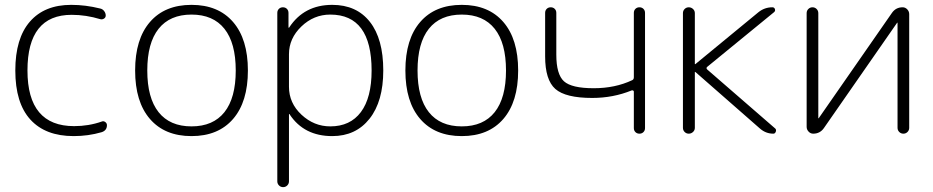

<svg xmlns="http://www.w3.org/2000/svg" viewBox="-20 -550 3839 790"><path d="M283 10Q167 10 105 -58Q43 -126 43 -260Q43 -392 103 -461Q163 -530 273 -530Q332 -530 392 -515Q402 -513 408.5 -504.5Q415 -496 415 -486Q415 -478 408 -473.5Q401 -469 393 -471Q334 -489 275 -489Q93 -489 93 -260Q93 -31 285 -31Q345 -31 399 -50Q406 -53 413 -48Q420 -43 420 -35Q420 -13 398 -6Q343 10 283 10Z M903.5 -431.5Q857 -490 768 -490Q679 -490 632.5 -431.5Q586 -373 586 -260Q586 -147 632.5 -88.5Q679 -30 768 -30Q857 -30 903.5 -88.5Q950 -147 950 -260Q950 -373 903.5 -431.5ZM939 -60.5Q878 10 768 10Q658 10 597 -60.5Q536 -131 536 -260Q536 -389 597 -459.5Q658 -530 768 -530Q878 -530 939 -459.5Q1000 -389 1000 -260Q1000 -131 939 -60.5Z M1169 -327V-193Q1169 -126 1220.5 -78Q1272 -30 1339 -30Q1421 -30 1465 -89Q1509 -148 1509 -260Q1509 -490 1339 -490Q1271 -490 1220 -441Q1169 -392 1169 -327ZM1121 196V-497Q1121 -507 1127.5 -513.5Q1134 -520 1144 -520Q1154 -520 1160.5 -513.5Q1167 -507 1167 -497V-437Q1167 -436 1168 -436Q1170 -436 1170 -437Q1231 -530 1347 -530Q1447 -530 1502 -460Q1557 -390 1557 -260Q1557 -133 1500.5 -61.5Q1444 10 1347 10Q1231 10 1172 -79Q1172 -81 1170 -81Q1169 -81 1169 -80V196Q1169 206 1162 213Q1155 220 1145 220Q1135 220 1128 213Q1121 206 1121 196Z M2015.5 -431.5Q1969 -490 1880 -490Q1791 -490 1744.5 -431.5Q1698 -373 1698 -260Q1698 -147 1744.5 -88.5Q1791 -30 1880 -30Q1969 -30 2015.5 -88.5Q2062 -147 2062 -260Q2062 -373 2015.5 -431.5ZM2051 -60.5Q1990 10 1880 10Q1770 10 1709 -60.5Q1648 -131 1648 -260Q1648 -389 1709 -459.5Q1770 -530 1880 -530Q1990 -530 2051 -459.5Q2112 -389 2112 -260Q2112 -131 2051 -60.5Z M2417 -147Q2307 -147 2265 -184Q2223 -221 2223 -318V-497Q2223 -507 2229.5 -513.5Q2236 -520 2246 -520Q2256 -520 2262.5 -513.5Q2269 -507 2269 -497V-325Q2269 -244 2300.5 -215.5Q2332 -187 2423 -187Q2511 -187 2581 -220Q2588 -223 2588 -232V-497Q2588 -507 2594.5 -513.5Q2601 -520 2611 -520Q2621 -520 2627.5 -513.5Q2634 -507 2634 -497V-23Q2634 -13 2627.5 -6.5Q2621 0 2611 0Q2601 0 2594.5 -6.5Q2588 -13 2588 -23V-173Q2588 -176 2585 -177.5Q2582 -179 2579 -178Q2503 -147 2417 -147Z M2790 -24V-496Q2790 -506 2797 -513Q2804 -520 2814 -520Q2824 -520 2831.5 -513Q2839 -506 2839 -496V-287Q2839 -286 2840 -286H2841L3101 -500Q3126 -520 3158 -520Q3166 -520 3168.5 -512.5Q3171 -505 3165 -500L2890 -275Q2884 -270 2890 -264L3170 -21Q3175 -16 3172 -8Q3169 0 3162 0Q3131 0 3107 -21L2841 -254H2840Q2839 -254 2839 -253V-24Q2839 -14 2831.5 -7Q2824 0 2814 0Q2804 0 2797 -7Q2790 -14 2790 -24Z M3326 0Q3315 0 3307 -8.5Q3299 -17 3299 -28V-496Q3299 -506 3306 -513Q3313 -520 3323 -520Q3333 -520 3340 -513Q3347 -506 3347 -496V-64L3348 -63L3349 -64L3650 -497Q3666 -520 3694 -520Q3705 -520 3713 -511.5Q3721 -503 3721 -492V-24Q3721 -14 3714 -7Q3707 0 3697 0Q3687 0 3680 -7Q3673 -14 3673 -24V-456L3672 -457L3671 -456L3370 -23Q3354 0 3326 0Z"/></svg>

Font: Rounded Mplus 1c Light
Style: Regular
Weight: 300
Version: Version 1.059.20150529